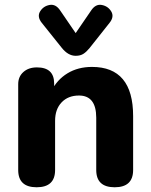

<svg xmlns="http://www.w3.org/2000/svg" viewBox="-20 -786 637 812"><path d="M135 6Q57 6 57 -67V-430Q57 -462 79 -481.5Q101 -501 136 -501Q209 -501 209 -433V-397L196 -399Q221 -449 265.5 -476Q310 -503 369 -503Q543 -503 543 -295V-67Q543 6 465 6Q387 6 387 -67V-288Q387 -382 314 -382Q268 -382 240.5 -353Q213 -324 213 -275V-67Q213 6 135 6ZM300 -550Q268 -550 241 -584L157 -689Q136 -715 149.5 -737.5Q163 -760 189.5 -765Q216 -770 235 -741L300 -646L365 -741Q384 -770 410.5 -765Q437 -760 450.5 -737.5Q464 -715 443 -689L359 -583Q346 -567 333 -558.5Q320 -550 300 -550Z"/></svg>

Font: Nunito VF Beta Light
Style: Regular
Weight: 300
Designer: Vernon Adams
Foundry: newtypography
Version: Version 3.001